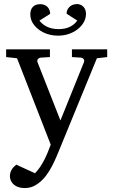

<svg xmlns="http://www.w3.org/2000/svg" viewBox="-20 -731 569 969"><path d="M156 143 62 100C44 115 30 131 30 160C30 167 32 174 35 181C46 204 70 218 104 218C121 218 137 215 151 208C216 176 249 99 277 31L469 -437L521 -443V-482H343V-443L390 -440C399 -439 408 -430 404 -418L285 -123L169 -418C165 -430 175 -439 184 -440L232 -443V-482H11V-443L66 -437L236 -1C218 50 192 108 157 143ZM366 -710C338 -710 316 -689 316 -662L370 -627C351 -601 322 -584 275 -584C230 -584 198 -602 179 -627L233 -661C233 -690 213 -710 183 -710C151 -710 133 -691 133 -659C133 -643 137 -628 145 -615C168 -578 214 -551 273 -551C313 -551 346 -564 370 -582C392 -599 414 -625 414 -661C414 -691 395 -711 364 -711Z"/></svg>

Font: Veleka
Style: Regular
Weight: 400
Designer: Stefan Peev, Context Ltd, 2016; SIL International, 1997-2014.
Foundry: Stefan Peev, Context Ltd, 2016
Version: Version 1.000